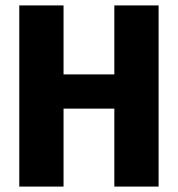

<svg xmlns="http://www.w3.org/2000/svg" viewBox="-20 -687 655 707"><path d="M401 -287H214V0H51V-667H214V-413H401V-667H564V0H401Z"/></svg>

Font: Epunda Sans ExtraBold
Style: Regular
Weight: 800
Designer: Simon Atzbach
Foundry: typofactur
Version: Version 2.204; ttfautohint (v1.8.4.7-5d5b)